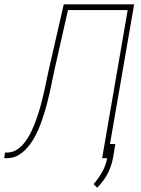

<svg xmlns="http://www.w3.org/2000/svg" viewBox="-46 -731 653 887"><path d="M573.7 -710.9 450.7 0H425.8L543.9 -684.6H268.1L204.1 -401.4Q198.2 -374 190.2 -334.2Q182.1 -294.4 170.7 -250.5Q159.2 -206.5 143.3 -162.6Q127.4 -118.7 105.5 -83Q83.5 -47.4 54.9 -24.7Q26.4 -2 -10.7 0H-26.4L-22.9 -26.4H-8.3Q14.6 -27.8 33.9 -40.8Q53.2 -53.7 69.6 -75.2Q85.9 -96.7 99.1 -124.5Q112.3 -152.3 123 -182.9Q133.8 -213.4 142.3 -245.1Q150.9 -276.9 157.5 -305.9Q164.1 -335 168.9 -359.6Q173.8 -384.3 177.7 -401.4L248.5 -710.9ZM476.1 -1.5Q461.4 78.1 402.8 136.2L386.2 119.6Q409.7 92.8 426 63.7Q442.4 34.7 449.2 -0.5L460.4 -65.9H486.8Z"/></svg>

Font: Roboto Mono Thin
Style: Italic
Weight: 250
Designer: Google
Version: Version 2.000985; 2015; ttfautohint (v1.3)